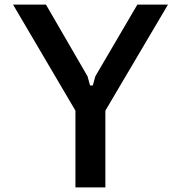

<svg xmlns="http://www.w3.org/2000/svg" viewBox="-20 -820 790 840"><path d="M181 -800 363 -486 374 -446H386L397 -486L581 -800H715L441 -336V0H310V-336L37 -800Z"/></svg>

Font: Martian Mono SemiExpanded Medium
Style: Regular
Weight: 500
Width: 6
Designer: Roman Shamin
Foundry: Evil Martians
Version: Version 1.000